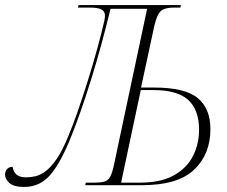

<svg xmlns="http://www.w3.org/2000/svg" viewBox="-67 -734 900 761"><path d="M29 7Q-13 7 -30 -9Q-47 -25 -47 -41Q-47 -56 -38.5 -64.5Q-30 -73 -17 -73Q-11 -31 36 -31Q52 -31 71.5 -35Q91 -39 112.5 -54.5Q134 -70 157 -103Q180 -136 204 -195Q221 -235 241 -292.5Q261 -350 281.5 -415.5Q302 -481 319 -543Q336 -605 347 -654Q349 -665 349 -672Q349 -689 335 -696.5Q321 -704 289 -704H242L244 -714H650L648 -704H622Q588 -704 572 -691.5Q556 -679 545 -633L492 -387H543Q666 -387 716.5 -345.5Q767 -304 767 -222Q767 -123 702.5 -61.5Q638 0 496 0H271L273 -10H305Q331 -10 346 -14Q361 -18 369.5 -33Q378 -48 385 -82L516 -699H371Q335 -550 294 -418.5Q253 -287 216 -195Q174 -89 132.5 -41Q91 7 29 7ZM487 -10Q570 -10 622 -39Q674 -68 698 -116Q722 -164 722 -219Q722 -299 679 -338Q636 -377 541 -377H491L413 -10Z"/></svg>

Font: Noto Serif Display ExtraLight
Style: Italic
Weight: 200
Italic angle: -12°
Designer: Monotype Design Team
Foundry: Monotype Imaging Inc.
Version: Version 2.009